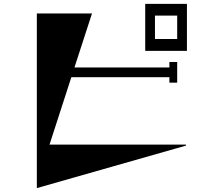

<svg xmlns="http://www.w3.org/2000/svg" viewBox="-20 -887 1040 985"><path d="M725 -867H939V-626H725ZM234 -145H934V-140L169 78V-818H452L362 -541H849V-569H889V-463H849V-491H346ZM889 -687V-807H775V-687Z"/></svg>

Font: Chokokutai
Style: Regular
Weight: 400
Designer: 108号,108go
Foundry: Font Zone 108
Version: Version 1.000; ttfautohint (v1.8.3)